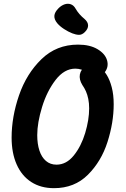

<svg xmlns="http://www.w3.org/2000/svg" viewBox="-20 -976 660 1007"><path d="M40.9 -254.2Q40.9 -362.8 79.8 -476.1Q118.8 -589.4 197.5 -665.7Q276.2 -742 389.2 -742Q451.5 -742 491.5 -718.1Q531.4 -694.2 541.4 -660Q551.3 -625.8 529.8 -597.5Q518.7 -583 505.6 -579.8Q492.5 -576.6 479.4 -580.7Q466.2 -584.8 445.2 -595.1Q424 -605.3 407.9 -610.7Q391.8 -616 375.2 -616Q317.3 -616 271.7 -556.9Q226.1 -497.8 200.7 -414.9Q175.3 -331.9 175.3 -267.2Q175.3 -221.1 186.8 -186.2Q198.2 -151.4 221 -131.9Q243.8 -112.4 276.2 -112.4Q328.1 -112.4 367 -160.6Q405.9 -208.8 426.8 -278.4Q447.6 -348 447.6 -407.6Q447.6 -434.6 443 -457.2Q438.4 -479.8 430.6 -497.2Q422.8 -514.7 412 -530Q394.2 -558.8 398.9 -585.5Q403.7 -612.2 430.9 -627.1Q450.4 -637.9 470.7 -637.3Q491 -636.7 505.9 -623Q524.3 -607.6 540 -582.5Q555.7 -557.4 566 -518.5Q576.3 -479.6 576.3 -428.8Q576.3 -333.2 543.8 -231.4Q511.3 -129.6 440.9 -59.3Q370.4 10.9 263.1 10.9Q194.1 10.9 144 -21.3Q94 -53.6 67.5 -113.4Q40.9 -173.2 40.9 -254.2ZM359.2 -801.1Q337.8 -809.5 316 -823.7Q294.2 -837.8 280.5 -853.9Q263.9 -873.8 265.1 -893Q266.3 -912.3 287.7 -933.5Q302.4 -947.8 319.2 -953.4Q336.1 -959 351.5 -953.5Q366.9 -948 376.5 -930.5Q385.4 -915 397.3 -901.5Q409.2 -888 422.9 -876.9Q441.5 -861.1 442 -843Q442.4 -824.9 425 -807.8Q410.2 -793 394.3 -793.3Q378.5 -793.6 359.2 -801.1Z"/></svg>

Font: Monaspace Radon Var
Style: Regular
Weight: 400
Designer: Riley Cran and the Lettermatic Team
Version: Version 1.000 (Monaspace Radon Var)